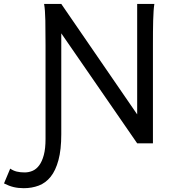

<svg xmlns="http://www.w3.org/2000/svg" viewBox="-123 -733 899 982"><path d="M190.4 -562.5V-46.4Q190.4 32.7 176 85.9Q161.6 139.2 136.2 170.9Q110.8 202.6 75.4 216.1Q40 229.5 -1.5 229.5Q-29.3 229.5 -53 223.9Q-76.7 218.3 -102.5 205.1L-70.8 129.4Q-55.2 140.1 -37.6 144.5Q-20 148.9 3.4 148.9Q24.4 148.9 43.7 140.6Q63 132.3 77.6 112.5Q92.3 92.8 101.1 59.8Q109.9 26.9 109.9 -22V-500.5Q109.9 -572.8 108.9 -628.2Q107.9 -683.6 102.5 -712.9H190.4L578.6 -147.9V-712.9H666.5Q664.1 -698.2 662.6 -676.8Q661.1 -655.3 660.4 -628.2Q659.7 -601.1 659.4 -568.8Q659.2 -536.6 659.2 -500.5V0H578.6Z"/></svg>

Font: Andika Compact
Style: Regular
Weight: 400
Designer: Victor Gaultney, Annie Olsen, Julie Remington, Don Collingsworth, Eric Hays, Becca Hirsbrunner
Foundry: SIL International
Version: Version 5.000 ; LnSpcTght